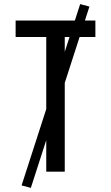

<svg xmlns="http://www.w3.org/2000/svg" viewBox="-20 -835 540 934"><path d="M205 0V-655H56V-735H444V-655H295V0ZM130 79 85 67 370 -815 415 -803Z"/></svg>

Font: Iosevka Term Medium
Style: Regular
Weight: 500
Monospace: yes
Designer: Belleve Invis
Foundry: Belleve Invis
Version: Version 26.3.1